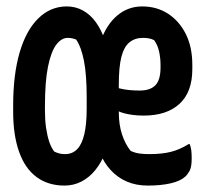

<svg xmlns="http://www.w3.org/2000/svg" viewBox="-20 -567 640 598"><path d="M188 -547Q215 -547 238 -534.5Q261 -522 278.5 -498Q296 -474 308 -438H293Q312 -491 345.5 -519Q379 -547 423 -547Q468 -547 503 -524.5Q538 -502 558.5 -461.5Q579 -421 579 -365V-352Q579 -280 539 -243.5Q499 -207 428 -207Q409 -207 394 -209Q379 -211 367.5 -214Q356 -217 348 -221Q340 -225 334 -231H320V-301Q339 -295 353 -291.5Q367 -288 382.5 -286.5Q398 -285 415 -285Q448 -285 464 -301.5Q480 -318 480 -357V-365Q480 -386 475.5 -406.5Q471 -427 460 -442Q452 -446 443.5 -447.5Q435 -449 425 -449Q400 -449 383 -435Q366 -421 358 -389.5Q350 -358 350 -303V-218Q350 -179 360 -148.5Q370 -118 387 -97Q400 -91 413.5 -89Q427 -87 445 -87Q484 -87 512 -94Q540 -101 567 -118H571Q575 -107 576 -97Q577 -87 577 -73Q577 -46 570 -34Q563 -22 557 -17Q542 -3 511.5 4Q481 11 440 11Q404 11 375 -1.5Q346 -14 324.5 -37.5Q303 -61 290 -94H309Q296 -61 277 -37.5Q258 -14 233.5 -1.5Q209 11 181 11Q130 11 94 -15.5Q58 -42 39.5 -94Q21 -146 21 -219V-239Q21 -334 41 -403Q61 -472 99 -509.5Q137 -547 188 -547ZM120 -221Q120 -193 123.5 -169Q127 -145 133 -126.5Q139 -108 149 -95Q157 -91 165 -89Q173 -87 183 -87Q205 -87 220 -102Q235 -117 242.5 -148.5Q250 -180 250 -229V-265Q250 -334 241.5 -377.5Q233 -421 217 -444Q212 -446 205.5 -447.5Q199 -449 191 -449Q171 -449 155 -427.5Q139 -406 129.5 -359.5Q120 -313 120 -236Z"/></svg>

Font: Recursive Monospace Casual SemiBold
Style: Regular
Weight: 600
Version: Version 1.047